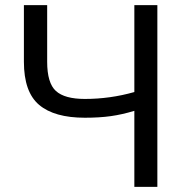

<svg xmlns="http://www.w3.org/2000/svg" viewBox="-20 -731 724 751"><path d="M595.5 0H505.5V-297.5Q458 -283 413.8 -276.8Q369.5 -270.5 312 -270.5Q192.5 -270.5 133 -320.8Q73.5 -371 73.5 -489.5V-711H164.5V-489.5Q164.5 -406 198.8 -375Q233 -344 312 -344Q410.5 -344 505.5 -371V-711H595.5Z"/></svg>

Font: Roberto Sans
Style: Regular
Weight: 400
Designer: Google (font) & Cristiano Sobral (main changes)
Version: Version 1.500; ttfautohint (v1.8.4.7-5d5b-dirty)